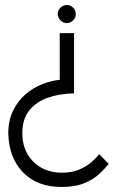

<svg xmlns="http://www.w3.org/2000/svg" viewBox="-20 -731 485 765"><path d="M275 -599V-359Q218 -358 171.5 -342Q125 -326 97 -291.5Q69 -257 69 -200Q69 -154 88.5 -119Q108 -84 143.5 -63.5Q179 -43 227 -43Q267 -43 296 -55.5Q325 -68 345 -85.5Q365 -103 375 -117L413 -78Q398 -59 375 -37.5Q352 -16 315.5 -1Q279 14 225 14Q129 14 72.5 -43.5Q16 -101 13 -198Q13 -252 32.5 -291Q52 -330 82.5 -356Q113 -382 149.5 -396Q186 -410 218 -413V-599ZM246 -711Q261 -711 271.5 -700.5Q282 -690 282 -675Q282 -661 271.5 -650Q261 -639 246 -639Q232 -639 221 -650Q210 -661 210 -675Q210 -690 221 -700.5Q232 -711 246 -711Z"/></svg>

Font: Stick No Bills Light
Style: Regular
Weight: 300
Version: Version 2.000